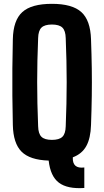

<svg xmlns="http://www.w3.org/2000/svg" viewBox="-20 -829 543 1002"><path d="M420 152Q332 158 287.5 124.5Q243 91 234 9Q136 6 92.5 -37.5Q49 -81 47 -177Q45 -259 44.5 -330Q44 -401 44.5 -472Q45 -543 47 -624Q49 -723 96.5 -766Q144 -809 251 -809Q357 -809 404.5 -766Q452 -723 455 -624Q458 -542 459 -471Q460 -400 459 -329Q458 -258 455 -177Q453 -108 430.5 -67Q408 -26 360 -8Q357 53 420 45ZM251 -99Q289 -99 305.5 -115Q322 -131 323 -170Q328 -291 328 -400Q328 -509 323 -630Q322 -669 305.5 -685Q289 -701 251 -701Q213 -701 196.5 -685Q180 -669 179 -630Q174 -510 174 -401Q174 -292 179 -170Q180 -131 196.5 -115Q213 -99 251 -99Z"/></svg>

Font: Big Shoulders Text ExtraBold
Style: Regular
Weight: 800
Designer: Patric King
Foundry: XO Type Co
Version: Version 1.000; ttfautohint (v1.8.2)